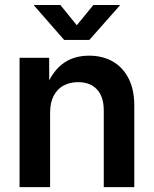

<svg xmlns="http://www.w3.org/2000/svg" viewBox="-20 -766 630 786"><path d="M185.1 -304.2V0H60.1V-529.3H181.2L181.6 -396H164.1Q188 -465.8 232.9 -502Q277.8 -538.1 344.7 -538.1Q399.9 -538.1 441.4 -514.4Q482.9 -490.7 506.3 -445.1Q529.8 -399.4 529.8 -333V0H404.8V-313.5Q404.8 -369.6 377.2 -399.7Q349.6 -429.7 299.8 -429.7Q266.6 -429.7 240.7 -416Q214.8 -402.3 200 -374.3Q185.1 -346.2 185.1 -304.2ZM227.1 -745.6 294.4 -662.6 362.3 -745.6H470.7V-743.7L345.7 -602.5H242.7L119.1 -743.7V-745.6Z"/></svg>

Font: Inter 24pt SemiBold
Style: Regular
Weight: 600
Designer: Rasmus Andersson
Foundry: rsms
Version: Version 4.001;git-66647c0bb